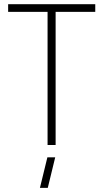

<svg xmlns="http://www.w3.org/2000/svg" viewBox="-20 -704 502 932"><path d="M173.8 208 210 59.6H248L211.9 208ZM19.5 -646.5V-683.6H442.4V-646.5H250V0H210.9V-646.5Z"/></svg>

Font: Post No Bills Colombo Light
Style: Regular
Weight: 300
Designer: Kosala Senevirathne, Siva Puranthara, Lasantha Premarathna, Tharique Azeez
Foundry: Mooniak
Version: Version 1.220 ; ttfautohint (v1.6)